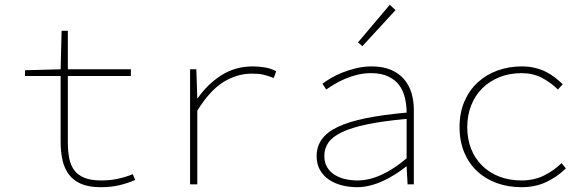

<svg xmlns="http://www.w3.org/2000/svg" viewBox="-20 -766 2440 798"><path d="M398 12Q350 12 318 -1.5Q286 -15 267 -40Q248 -65 240 -99.5Q232 -134 232 -176V-450H84V-474L232 -478L236 -638H262V-478H524V-450H262V-172Q262 -136 268 -107Q274 -78 289 -58Q304 -38 331 -27Q358 -16 400 -16Q439 -16 470.5 -23Q502 -30 532 -42L542 -18Q509 -4 475.5 4Q442 12 398 12Z M770 0V-478H796L800 -358H802Q841 -415 899 -452.5Q957 -490 1031 -490Q1054 -490 1079.5 -486Q1105 -482 1128 -470L1118 -442Q1091 -452 1073 -456Q1055 -460 1027 -460Q965 -460 908.5 -425Q852 -390 800 -306V0Z M1464 12Q1432 12 1402 4.5Q1372 -3 1348.5 -18.5Q1325 -34 1310.5 -58.5Q1296 -83 1296 -117Q1296 -157 1317.5 -187Q1339 -217 1384 -238.5Q1429 -260 1500 -274.5Q1571 -289 1670 -298Q1670 -329 1663 -359Q1656 -389 1639.5 -411.5Q1623 -434 1594 -448Q1565 -462 1522 -462Q1493 -462 1466 -455.5Q1439 -449 1414.5 -438.5Q1390 -428 1370 -416Q1350 -404 1336 -394L1320 -418Q1333 -428 1354 -440.5Q1375 -453 1402 -464Q1429 -475 1460.5 -482.5Q1492 -490 1524 -490Q1572 -490 1605.5 -475.5Q1639 -461 1660 -436Q1681 -411 1690.5 -378.5Q1700 -346 1700 -310V0H1674L1670 -74H1668Q1647 -57 1622.5 -41.5Q1598 -26 1572 -14Q1546 -2 1518.5 5Q1491 12 1464 12ZM1466 -16Q1561 -16 1670 -108V-272Q1573 -263 1507.5 -249.5Q1442 -236 1402 -217Q1362 -198 1345 -173.5Q1328 -149 1328 -118Q1328 -90 1340 -70.5Q1352 -51 1371.5 -39Q1391 -27 1415.5 -21.5Q1440 -16 1466 -16ZM1486 -574 1468 -590 1600 -746 1624 -724Z M2148 12Q2092 12 2045 -5Q1998 -22 1963.5 -54Q1929 -86 1909.5 -132.5Q1890 -179 1890 -238Q1890 -298 1910.5 -345Q1931 -392 1966 -424Q2001 -456 2048 -473Q2095 -490 2148 -490Q2178 -490 2203 -484Q2228 -478 2249 -467.5Q2270 -457 2287 -443.5Q2304 -430 2319 -416L2299 -394Q2268 -424 2231.5 -443Q2195 -462 2148 -462Q2098 -462 2056.5 -445.5Q2015 -429 1985 -399.5Q1955 -370 1938.5 -328.5Q1922 -287 1922 -238Q1922 -188 1938 -147.5Q1954 -107 1984 -77.5Q2014 -48 2055.5 -32Q2097 -16 2148 -16Q2199 -16 2240 -36Q2281 -56 2314 -88L2332 -66Q2296 -31 2250.5 -9.5Q2205 12 2148 12Z"/></svg>

Font: Source Code Pro ExtraLight
Style: Regular
Weight: 200
Monospace: yes
Designer: Paul D. Hunt, Teo Tuominen
Foundry: Adobe Systems Incorporated
Version: Version 2.030;PS 1.000;hotconv 16.6.51;makeotf.lib2.5.65220